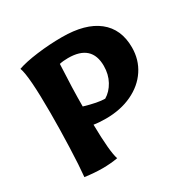

<svg xmlns="http://www.w3.org/2000/svg" viewBox="-128 -648 757 771"><g transform="rotate(-30 250.0 -263.0)"><path d="M53 0Q58 -49 61 -133Q64 -217 64 -292Q64 -464 48 -505Q82 -517 139.5 -524.5Q197 -532 256 -532Q364 -532 421.5 -486.5Q479 -441 479 -356Q479 -299 449.5 -254.5Q420 -210 367 -185Q314 -160 246 -160Q214 -160 190 -164Q192 -36 205 0Q171 6 134 6Q98 6 53 0ZM344 -348Q344 -447 235 -447Q212 -447 195 -443Q189 -329 189 -249Q250 -231 283 -231Q310 -247 327 -278Q344 -309 344 -348Z"/></g></svg>

Font: Mirza
Style: Bold
Weight: 700
Designer: Arabic design by Kourosh Beigpour, Latin design by Eduardo Tunni, engineering by Lasse Fister
Version: Version 1.0010g